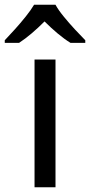

<svg xmlns="http://www.w3.org/2000/svg" viewBox="-60 -786 378 806"><path d="M173 0H85V-536H173ZM173 -766Q185 -744 207.5 -716.5Q230 -689 254.5 -662.5Q279 -636 298 -617V-606H236Q210 -622 182 -645.5Q154 -669 127 -696Q100 -669 73 -646Q46 -623 20 -606H-40V-617Q-21 -637 2.5 -663Q26 -689 48 -716.5Q70 -744 83 -766Z"/></svg>

Font: Noto Sans Gujarati
Style: Regular
Weight: 400
Designer: Jelle Bosma - Monotype Design Team, Universal Thirst
Foundry: Monotype Imaging Inc.
Version: Version 2.102